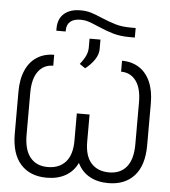

<svg xmlns="http://www.w3.org/2000/svg" viewBox="-52 -763 725 821"><g transform="rotate(5 310.5 -353.0)"><path d="M594.7 -345.7V-166Q594.7 -79.6 554.4 -34.9Q514.2 9.8 442.4 9.8Q396 9.8 362.1 -9.3Q328.1 -28.3 310.5 -65.4Q293 -28.3 259 -9.3Q225.1 9.8 178.7 9.8Q106.9 9.8 66.7 -34.9Q26.4 -79.6 26.4 -166V-345.7Q26.4 -400.4 43.5 -438.7Q60.5 -477.1 91.8 -496.8Q123 -516.6 165 -516.6V-469.7Q124.5 -469.7 100.8 -438Q77.1 -406.2 77.1 -345.7V-166Q77.1 -101.1 103.8 -68.6Q130.4 -36.1 178.7 -36.1Q228 -36.1 255.6 -66.9Q283.2 -97.7 283.2 -158.2V-275.4H337.9V-158.2Q337.9 -97.7 365.5 -66.9Q393.1 -36.1 442.4 -36.1Q490.7 -36.1 517.3 -68.6Q543.9 -101.1 543.9 -166V-345.7Q543.9 -406.2 520.3 -438Q496.6 -469.7 456.1 -469.7V-516.6Q498 -516.6 529.3 -496.8Q560.5 -477.1 577.6 -438.7Q594.7 -400.4 594.7 -345.7ZM309.6 -560.5V-598.6H356.4V-557.6Q356.4 -534.7 341.1 -512Q325.7 -489.3 301.8 -470.7L277.3 -487.3Q294.4 -508.8 302 -525.9Q309.6 -543 309.6 -560.5ZM502 -661.1V-620.1H481.4Q439.9 -620.1 409.2 -628.9Q378.4 -637.7 342.8 -653.3Q314.9 -665.5 298.8 -670.7Q282.7 -675.8 263.7 -675.8Q235.8 -675.8 220.5 -662.8Q205.1 -649.9 205.1 -625V-620.1H165V-629.9Q165 -671.9 191.4 -694.3Q217.8 -716.8 263.7 -715.8Q286.6 -715.8 306.4 -709.7Q326.2 -703.6 354.5 -691.4Q389.2 -676.8 416.7 -668.9Q444.3 -661.1 481.4 -661.1Z"/></g></svg>

Font: Pretendard JP ExtraLight
Style: Regular
Weight: 200
Designer: Base glyphs from Inter by Rasmus Andersson; Hangeul glyphs from Noto Sans CJK(Source Han Sans) by Jang Soo-young and Kan
Foundry: Kil Hyung-jin
Version: Version 1.309